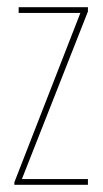

<svg xmlns="http://www.w3.org/2000/svg" viewBox="-20 -515 287 535"><path d="M20 0V-7L204 -479H32V-495H225V-483L41 -16H225V0Z"/></svg>

Font: Alumni Sans Pinstripe
Style: Regular
Weight: 400
Designer: Robert E. Leuschke
Foundry: Robert E. Leuschke
Version: Version 1.010; ttfautohint (v1.8.4.7-5d5b)